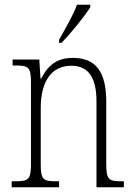

<svg xmlns="http://www.w3.org/2000/svg" viewBox="-20 -786 564 806"><path d="M228 -619V-606H238C280 -649 338 -721 359 -756V-766H303C287 -721 257 -671 228 -619ZM29 0H228V-25H220C161 -25 151 -30 151 -98V-331C151 -444 195 -510 280 -510C357 -510 385 -451 385 -361V0H500V-25H493C436 -25 426 -31 426 -99V-359C426 -485 382 -543 286 -543C221 -543 182 -514 153 -456H150L145 -536H33V-511H43C99 -511 110 -506 110 -438V-99C110 -31 100 -25 41 -25H29Z"/></svg>

Font: Noto Serif Armenian Condensed ExtraLight
Style: Regular
Weight: 200
Width: 3
Designer: Monotype Design Team
Foundry: Monotype Imaging Inc.
Version: Version 2.008